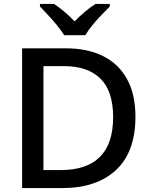

<svg xmlns="http://www.w3.org/2000/svg" viewBox="-20 -961 771 981"><path d="M672 -365Q672 -184 572.5 -92Q473 0 298 0H93V-714H318Q427 -714 506.5 -674.5Q586 -635 629 -557Q672 -479 672 -365ZM558 -362Q558 -496 493 -559.5Q428 -623 308 -623H202V-92H289Q558 -92 558 -362ZM308 -781Q294 -804 272 -831Q250 -858 226 -883.5Q202 -909 184 -928V-941H256Q309 -906 361 -852Q388 -879 414.5 -901.5Q441 -924 468 -941H541V-928Q522 -909 497.5 -883.5Q473 -858 451 -831Q429 -804 416 -781Z"/></svg>

Font: Noto Sans Thai Looped Medium
Style: Regular
Weight: 500
Designer: Sasikarn Vongin, Ben Mitchell
Foundry: The Fontpad Ltd
Version: Version 1.001; ttfautohint (v1.8.4.7-5d5b)